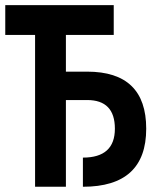

<svg xmlns="http://www.w3.org/2000/svg" viewBox="-25 -713 631 733"><path d="M291.5 0V-111.3Q413.6 -111.3 413.6 -221.7Q413.6 -331.1 307.6 -331.1H226.6V0H108.9V-579.6H-4.9V-693.4H409.2V-579.6H226.6V-439.5H307.6Q533.2 -439.5 533.2 -221.7Q533.2 0 291.5 0Z"/></svg>

Font: Cascadia Mono NF SemiBold
Style: Regular
Weight: 600
Monospace: yes
Designer: Aaron Bell
Foundry: Saja Typeworks
Version: Version 2404.023; ttfautohint (v1.8.4)